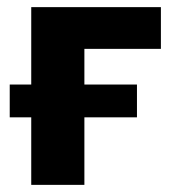

<svg xmlns="http://www.w3.org/2000/svg" viewBox="-20 -519 492 539"><path d="M67.7 0Q67.7 -53.7 67.7 -103.8Q67.7 -154 67.7 -216V-266Q67.7 -315.5 67.7 -354.8Q67.7 -394 67.7 -428.7Q67.7 -463.3 67.7 -499H431.7V-381.8Q386.7 -381.8 340 -381.8Q293.4 -381.8 249.6 -381.8H129.3L216.9 -475.3Q216.9 -442.5 216.9 -411.7Q216.9 -380.9 216.9 -346.1Q216.9 -311.2 216.9 -266V-216Q216.9 -154 216.9 -103.8Q216.9 -53.7 216.9 0ZM7.3 -189.6V-281.6Q48.9 -281.6 87.5 -281.6Q126.2 -281.6 159.7 -281.6H212.1Q245.9 -281.6 284.5 -281.6Q323.1 -281.6 364.5 -281.6V-189.6Q323.1 -189.6 284.5 -189.6Q245.9 -189.6 212.1 -189.6H159.7Q126.2 -189.6 87.5 -189.6Q48.9 -189.6 7.3 -189.6Z"/></svg>

Font: Commissioner Thin
Style: Regular
Weight: 100
Designer: Kostas Bartsokas
Foundry: Kostas Bartsokas
Version: Version 1.001;gftools[0.9.23]